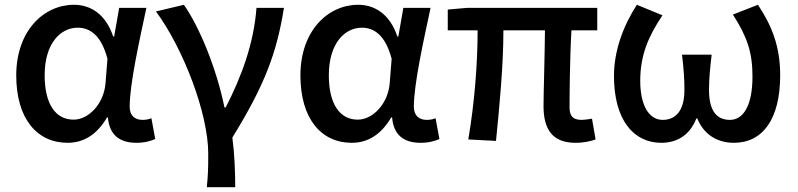

<svg xmlns="http://www.w3.org/2000/svg" viewBox="-20 -584 3341 804"><path d="M263 14C332 14 387 -22 428 -92H432C438 -18 482 14 551 14C587 14 613 6 630 -2L614 -89C603 -84 589 -82 577 -82C546 -82 523 -99 523 -137C523 -231 563 -411 593 -551H479L458 -431H454C422 -527 357 -564 290 -564C163 -564 48 -455 48 -268C48 -87 135 14 263 14ZM288 -83C213 -83 167 -148 167 -269C167 -403 234 -468 305 -468C354 -468 403 -440 430 -338L422 -237C416 -152 353 -83 288 -83Z M846 200H965C965 137 962 59 953 -8C1090 -230 1139 -364 1169 -551H1054C1043 -403 992 -264 925 -134H920C886 -301 813 -475 750 -564L633 -536C746 -384 852 -110 852 59C852 124 851 151 846 200Z M1453 14C1522 14 1577 -22 1618 -92H1622C1628 -18 1672 14 1741 14C1777 14 1803 6 1820 -2L1804 -89C1793 -84 1779 -82 1767 -82C1736 -82 1713 -99 1713 -137C1713 -231 1753 -411 1783 -551H1669L1648 -431H1644C1612 -527 1547 -564 1480 -564C1353 -564 1238 -455 1238 -268C1238 -87 1325 14 1453 14ZM1478 -83C1403 -83 1357 -148 1357 -269C1357 -403 1424 -468 1495 -468C1544 -468 1593 -440 1620 -338L1612 -237C1606 -152 1543 -83 1478 -83Z M2390 14C2426 14 2454 7 2474 0L2459 -87C2440 -84 2426 -82 2416 -82C2382 -82 2365 -95 2365 -134C2365 -178 2366 -341 2373 -457H2481V-551H1935L1855 -544V-457H1980C1980 -317 1967 -153 1941 0L2057 6C2072 -144 2088 -310 2088 -457H2262C2261 -345 2256 -190 2256 -140C2256 -44 2292 14 2390 14Z M2749 14C2813 14 2868 -16 2896 -88H2900C2929 -16 2989 14 3053 14C3173 14 3247 -84 3247 -269C3247 -393 3210 -479 3154 -564L3049 -523C3108 -431 3131 -367 3131 -263C3131 -141 3092 -82 3037 -82C2987 -82 2949 -112 2949 -207C2949 -255 2953 -294 2960 -355H2836C2843 -294 2846 -255 2846 -207C2846 -116 2806 -82 2755 -82C2698 -82 2661 -142 2661 -245C2661 -352 2694 -430 2754 -520L2647 -564C2592 -480 2551 -374 2551 -266C2551 -82 2633 14 2749 14Z"/></svg>

Font: Noto Sans TC Medium
Style: Regular
Weight: 500
Designer: Ryoko NISHIZUKA 西塚涼子 (kana, bopomofo & ideographs); Paul D. Hunt (Latin, Greek & Cyrillic); Sandoll Communications 산돌커뮤니
Foundry: Adobe
Version: Version 2.004;hotconv 1.0.118;makeotfexe 2.5.65603